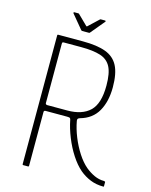

<svg xmlns="http://www.w3.org/2000/svg" viewBox="-120 -879 753 957"><g transform="rotate(15 257.0 -401.0)"><path d="M94 0Q90 0 90 -4V-669Q90 -673 94 -673H222Q295 -673 339.5 -656.5Q384 -640 404.5 -600.5Q425 -561 425 -490Q425 -417 396.5 -366.5Q368 -316 306 -299Q297 -296 295.5 -291.5Q294 -287 295 -282Q302 -243 318.5 -202Q335 -161 358 -125.5Q381 -90 407 -68Q429 -50 453 -39Q477 -28 502 -28Q504 -28 507 -27Q510 -26 510 -24V-5Q510 -3 510 -2Q510 -1 509.5 -0.5Q509 0 507 0Q470 0 439.5 -12.5Q409 -25 384 -46Q356 -70 331 -108.5Q306 -147 288 -192Q270 -237 262 -278Q261 -284 258 -287Q255 -290 243 -290H132Q123 -290 123 -282V-4Q123 0 119 0ZM123 -328Q123 -324 126 -322Q129 -320 131 -320H236Q312 -320 352 -358.5Q392 -397 392 -490Q392 -554 375 -586.5Q358 -619 320.5 -631Q283 -643 221 -643H131Q126 -643 124.5 -641Q123 -639 123 -634ZM205 -722Q201 -722 199 -725L140 -796Q139 -798 139.5 -800Q140 -802 143 -802H163Q168 -802 169 -799L217 -752Q221 -748 224 -752L274 -799Q276 -802 280 -802H301Q304 -802 305 -800Q306 -798 304 -796L245 -725Q244 -722 239 -722Z"/></g></svg>

Font: Glory Thin Thin
Style: Regular
Weight: 250
Version: Version 1.011